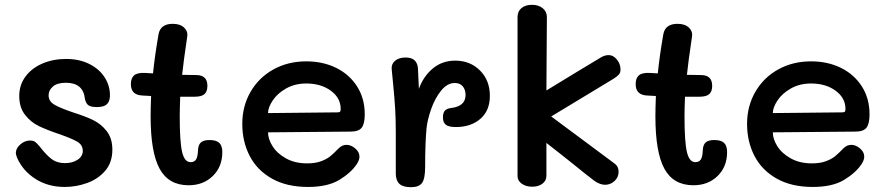

<svg xmlns="http://www.w3.org/2000/svg" viewBox="-20 -769 3683 798"><path d="M52 -111Q45 -128 46 -137Q48 -155 66 -170Q84 -185 105 -185Q119 -185 127 -178.5Q135 -172 145 -160Q173 -124 195 -107.5Q217 -91 250 -91Q281 -91 302.5 -105Q324 -119 324 -142Q324 -167 300.5 -180.5Q277 -194 225 -212Q172 -230 139.5 -246Q107 -262 83.5 -292.5Q60 -323 60 -370Q60 -416 86 -451Q112 -486 156.5 -505Q201 -524 254 -524Q310 -524 351.5 -503Q393 -482 415 -447.5Q437 -413 437 -373Q437 -348 424.5 -336Q412 -324 383 -324Q355 -324 345.5 -333Q336 -342 333 -358Q326 -425 254 -425Q218 -425 200 -409.5Q182 -394 182 -373Q182 -348 206 -334Q230 -320 283 -302Q334 -286 367 -270Q400 -254 423.5 -224Q447 -194 447 -147Q447 -94 417.5 -59.5Q388 -25 342.5 -8.5Q297 8 249 8Q180 8 128 -25Q76 -58 52 -111Z M904 -137Q904 -76 864.5 -37.5Q825 1 764 1Q681 1 643.5 -67.5Q606 -136 606 -285Q606 -316 608 -370L572 -372Q524 -374 524 -419Q524 -444 537 -455.5Q550 -467 580 -466L616 -464Q623 -535 639 -627Q647 -670 698 -670Q729 -670 745.5 -654Q762 -638 758 -616Q742 -508 737 -458L798 -457Q842 -456 842 -412Q842 -389 830 -378Q818 -367 789 -367H729Q727 -315 727 -285Q727 -179 737 -137Q747 -95 772 -95Q788 -95 795 -106.5Q802 -118 803 -145Q804 -167 815 -177Q826 -187 851 -187Q879 -187 891.5 -175Q904 -163 904 -137Z M987 -254Q987 -328 1021.5 -387.5Q1056 -447 1116.5 -480.5Q1177 -514 1253 -514Q1322 -514 1377 -487Q1432 -460 1464 -410Q1496 -360 1496 -294Q1496 -255 1483.5 -238.5Q1471 -222 1437 -222L1094 -219Q1094 -191 1113 -161Q1132 -131 1169 -110.5Q1206 -90 1256 -90Q1290 -90 1313.5 -98.5Q1337 -107 1352 -119Q1367 -131 1387 -152Q1402 -167 1420 -167Q1439 -167 1456.5 -152Q1474 -137 1474 -118Q1474 -104 1463 -87Q1439 -51 1390.5 -21.5Q1342 8 1260 8Q1172 8 1110.5 -26.5Q1049 -61 1018 -120.5Q987 -180 987 -254ZM1383 -302Q1391 -302 1393.5 -305Q1396 -308 1396 -316Q1396 -362 1355 -392Q1314 -422 1253 -422Q1206 -422 1169.5 -401.5Q1133 -381 1113.5 -351.5Q1094 -322 1094 -299Z M2016 -371Q2016 -309 1976.5 -275Q1937 -241 1875 -241Q1845 -241 1833 -250.5Q1821 -260 1821 -281Q1821 -301 1829.5 -309.5Q1838 -318 1854 -320Q1915 -327 1915 -374Q1915 -396 1903.5 -410Q1892 -424 1870 -424Q1839 -424 1813.5 -392.5Q1788 -361 1772.5 -317Q1757 -273 1753 -238Q1747 -177 1747 -76Q1747 -26 1734 -8.5Q1721 9 1688 9Q1656 9 1641 -4Q1626 -17 1625 -45V-217Q1625 -272 1622.5 -315Q1620 -358 1614 -419L1608 -481Q1606 -503 1622 -516.5Q1638 -530 1666 -530Q1713 -530 1717 -486Q1719 -451 1721 -400Q1740 -452 1779 -484.5Q1818 -517 1872 -517Q1934 -517 1975 -476Q2016 -435 2016 -371Z M2131 -37V-698Q2131 -722 2147.5 -735.5Q2164 -749 2191 -749Q2218 -749 2235.5 -735Q2253 -721 2253 -698L2251 -393Q2380 -472 2477 -530Q2493 -540 2510 -540Q2529 -540 2544 -521.5Q2559 -503 2559 -480Q2559 -467 2552 -459Q2545 -451 2529 -441L2271 -285L2536 -88Q2551 -77 2551 -55Q2551 -32 2534 -16.5Q2517 -1 2495 -1Q2474 -1 2451 -17Q2424 -37 2350 -97Q2331 -112 2306.5 -131.5Q2282 -151 2251 -175V-38Q2251 -18 2234.5 -5.5Q2218 7 2192 7Q2166 7 2148.5 -5.5Q2131 -18 2131 -37Z M3002 -137Q3002 -76 2962.5 -37.5Q2923 1 2862 1Q2779 1 2741.5 -67.5Q2704 -136 2704 -285Q2704 -316 2706 -370L2670 -372Q2622 -374 2622 -419Q2622 -444 2635 -455.5Q2648 -467 2678 -466L2714 -464Q2721 -535 2737 -627Q2745 -670 2796 -670Q2827 -670 2843.5 -654Q2860 -638 2856 -616Q2840 -508 2835 -458L2896 -457Q2940 -456 2940 -412Q2940 -389 2928 -378Q2916 -367 2887 -367H2827Q2825 -315 2825 -285Q2825 -179 2835 -137Q2845 -95 2870 -95Q2886 -95 2893 -106.5Q2900 -118 2901 -145Q2902 -167 2913 -177Q2924 -187 2949 -187Q2977 -187 2989.5 -175Q3002 -163 3002 -137Z M3085 -254Q3085 -328 3119.5 -387.5Q3154 -447 3214.5 -480.5Q3275 -514 3351 -514Q3420 -514 3475 -487Q3530 -460 3562 -410Q3594 -360 3594 -294Q3594 -255 3581.5 -238.5Q3569 -222 3535 -222L3192 -219Q3192 -191 3211 -161Q3230 -131 3267 -110.5Q3304 -90 3354 -90Q3388 -90 3411.5 -98.5Q3435 -107 3450 -119Q3465 -131 3485 -152Q3500 -167 3518 -167Q3537 -167 3554.5 -152Q3572 -137 3572 -118Q3572 -104 3561 -87Q3537 -51 3488.5 -21.5Q3440 8 3358 8Q3270 8 3208.5 -26.5Q3147 -61 3116 -120.5Q3085 -180 3085 -254ZM3481 -302Q3489 -302 3491.5 -305Q3494 -308 3494 -316Q3494 -362 3453 -392Q3412 -422 3351 -422Q3304 -422 3267.5 -401.5Q3231 -381 3211.5 -351.5Q3192 -322 3192 -299Z"/></svg>

Font: Mali SemiBold
Style: Regular
Weight: 600
Designer: Kitiyaporn Chalermlarp | Katatrad Aksorn Co.,Ltd.
Foundry: Cadson Demak Co.,Ltd.
Version: Version 1.000; ttfautohint (v1.6)